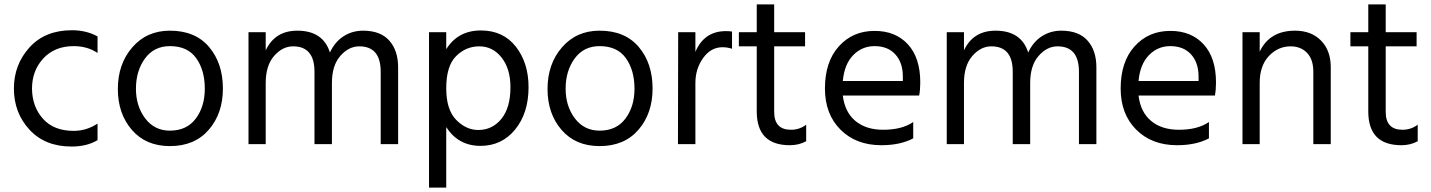

<svg xmlns="http://www.w3.org/2000/svg" viewBox="-20 -653 6486 870"><path d="M422 -18Q374 11 304 11Q184 11 113.5 -65.5Q43 -142 43 -252Q43 -360 113.5 -438Q184 -516 306 -516Q371 -516 422 -488V-413Q376 -444 314 -444Q228 -444 176.5 -388.5Q125 -333 125 -251Q126 -169 175 -114.5Q224 -60 314 -60Q372 -60 422 -93Z M990 -252Q990 -139 926 -65Q862 9 750 9Q641 9 577.5 -64.5Q514 -138 514 -250Q514 -363 579.5 -438.5Q645 -514 750 -514Q865 -514 927.5 -440Q990 -366 990 -252ZM596 -251Q596 -172 638 -116.5Q680 -61 750 -61Q826 -61 867 -115.5Q908 -170 908 -251Q908 -335 869 -389.5Q830 -444 750 -444Q678 -444 637 -388Q596 -332 596 -251Z M1784 0H1705V-328Q1705 -443 1608 -443Q1560 -443 1522 -399.5Q1484 -356 1484 -277V0H1405V-328Q1405 -443 1308 -443Q1260 -443 1222 -399.5Q1184 -356 1184 -277V0H1106V-507H1184V-425Q1226 -514 1327 -514Q1444 -514 1475 -415Q1497 -463 1536.5 -488.5Q1576 -514 1625 -514Q1704 -514 1744 -469Q1784 -424 1784 -348Z M2002 197H1924V-507H2002V-430Q2055 -515 2159 -515Q2260 -515 2317.5 -441.5Q2375 -368 2375 -258Q2375 -141 2314.5 -66.5Q2254 8 2157 8Q2057 8 2002 -77ZM2002 -253Q2002 -156 2047 -110Q2092 -64 2147 -64Q2211 -64 2252 -114.5Q2293 -165 2293 -258Q2293 -341 2253 -392Q2213 -443 2152 -443Q2091 -443 2046.5 -398.5Q2002 -354 2002 -253Z M2937 -252Q2937 -139 2873 -65Q2809 9 2697 9Q2588 9 2524.5 -64.5Q2461 -138 2461 -250Q2461 -363 2526.5 -438.5Q2592 -514 2697 -514Q2812 -514 2874.5 -440Q2937 -366 2937 -252ZM2543 -251Q2543 -172 2585 -116.5Q2627 -61 2697 -61Q2773 -61 2814 -115.5Q2855 -170 2855 -251Q2855 -335 2816 -389.5Q2777 -444 2697 -444Q2625 -444 2584 -388Q2543 -332 2543 -251Z M3131 0H3052L3053 -507H3131V-418Q3171 -512 3269 -512Q3287 -512 3297 -510V-432Q3276 -439 3254 -439Q3201 -439 3166 -390Q3131 -341 3131 -277Z M3633 -13Q3600 5 3559 5Q3409 5 3409 -148V-443H3328V-507H3409V-633H3488V-507H3628V-443H3488V-146Q3488 -65 3564 -65Q3603 -65 3633 -88Z M4118 -26Q4059 5 3974 5Q3859 5 3788.5 -65.5Q3718 -136 3718 -252Q3718 -373 3781 -443Q3844 -513 3943 -513Q4038 -513 4094 -452Q4150 -391 4150 -279Q4150 -247 4145 -220H3799Q3808 -145 3856 -105Q3904 -65 3982 -65Q4067 -65 4118 -100ZM3943 -444Q3886 -444 3846 -403Q3806 -362 3799 -286H4071V-306Q4071 -369 4037 -406.5Q4003 -444 3943 -444Z M4948 0H4869V-328Q4869 -443 4772 -443Q4724 -443 4686 -399.5Q4648 -356 4648 -277V0H4569V-328Q4569 -443 4472 -443Q4424 -443 4386 -399.5Q4348 -356 4348 -277V0H4270V-507H4348V-425Q4390 -514 4491 -514Q4608 -514 4639 -415Q4661 -463 4700.5 -488.5Q4740 -514 4789 -514Q4868 -514 4908 -469Q4948 -424 4948 -348Z M5458 -26Q5399 5 5314 5Q5199 5 5128.5 -65.5Q5058 -136 5058 -252Q5058 -373 5121 -443Q5184 -513 5283 -513Q5378 -513 5434 -452Q5490 -391 5490 -279Q5490 -247 5485 -220H5139Q5148 -145 5196 -105Q5244 -65 5322 -65Q5407 -65 5458 -100ZM5283 -444Q5226 -444 5186 -403Q5146 -362 5139 -286H5411V-306Q5411 -369 5377 -406.5Q5343 -444 5283 -444Z M6010 0H5931V-328Q5931 -384 5902.5 -413.5Q5874 -443 5828 -443Q5771 -443 5729.5 -399Q5688 -355 5688 -277V0H5610V-507H5688V-419Q5733 -514 5848 -514Q5922 -514 5966 -469Q6010 -424 6010 -349Z M6404 -13Q6371 5 6330 5Q6180 5 6180 -148V-443H6099V-507H6180V-633H6259V-507H6399V-443H6259V-146Q6259 -65 6335 -65Q6374 -65 6404 -88Z"/></svg>

Font: Hind Madurai
Style: Regular
Weight: 400
Designer: Jyotish Sonowal
Foundry: Indian Type Foundry
Version: Version 1.001;PS 1.0;hotconv 1.0.86;makeotf.lib2.5.63406; tt